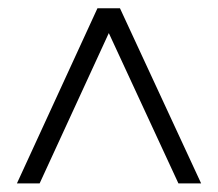

<svg xmlns="http://www.w3.org/2000/svg" viewBox="-20 -690 516 454"><path d="M20 -256.3 210.4 -670.4H263.7L455.6 -256.3H401.9L237.3 -611.8L73.7 -256.3Z"/></svg>

Font: Elstob 10pt Medium
Style: Regular
Weight: 500
Designer: Peter S. Baker
Version: Version 1.015